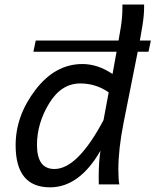

<svg xmlns="http://www.w3.org/2000/svg" viewBox="-20 -801 675 834"><path d="M216.3 -66.9Q316.9 -66.9 429.7 -279.3L452.1 -399.9Q396.5 -438.5 328.6 -438.5Q246.1 -438.5 193.4 -351.8Q140.6 -265.1 140.6 -171.4Q140.6 -66.9 216.3 -66.9ZM197.3 12.7Q47.9 12.7 47.9 -169.9Q47.9 -297.9 133.8 -410.4Q219.7 -522.9 337.9 -522.9Q404.8 -522.9 468.8 -479.5Q496.1 -627.4 505.4 -686.5Q511.7 -728.5 511.7 -766.6V-781.2H606V-768.6Q606 -735.8 598.9 -690.9Q591.8 -646 578.6 -578.1L516.6 -266.6Q494.1 -152.8 494.1 -64.9Q494.1 -19 498.5 0H409.2L408.7 -29.3Q408.7 -100.6 416.5 -146.5Q324.7 12.7 197.3 12.7ZM625 -576.2H125L135.3 -625H635.3Z"/></svg>

Font: Cadman
Style: Italic
Weight: 400
Italic angle: -12°
Designer: Paul James MIller
Foundry: High-Logic / Made with FontCreator
Version: Version 2.114;March 28, 2021;FontCreator 13.0.0.2683 64-bit